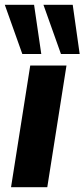

<svg xmlns="http://www.w3.org/2000/svg" viewBox="-24 -780 352 800"><path d="M0 0ZM22 0 102 -507H253L173 0ZM230 -555 157 -760H279L308 -555ZM69 -555 -4 -760H118L148 -555Z"/></svg>

Font: Winston
Style: Bold Italic
Weight: 700
Italic angle: -9°
Designer: Original fonts by Vernon Adams / Changes by Cristiano Sobral
Foundry: Original fonts by Vernon Adams / Changes by Cristiano Sobral
Version: Version 2.503;July 17, 2020;FontCreator 13.0.0.2655 64-bit